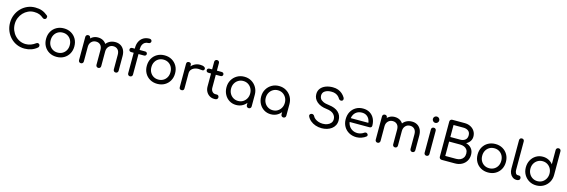

<svg xmlns="http://www.w3.org/2000/svg" viewBox="56 -2199 10682 3616"><g transform="rotate(15 5396.5 -390.5)"><path d="M450 10Q369 10 298.5 -20.5Q228 -51 175.5 -106Q123 -161 93 -234Q63 -307 63 -391Q63 -474 92.5 -546.5Q122 -619 175 -674Q228 -729 298 -760Q368 -791 450 -791Q526 -791 582.5 -770.5Q639 -750 695 -704Q703 -698 706.5 -690.5Q710 -683 709.5 -676Q709 -669 707 -661Q706 -646 694.5 -636.5Q683 -627 666.5 -626Q650 -625 635 -637Q597 -670 555.5 -687Q514 -704 450 -704Q389 -704 335.5 -679Q282 -654 241.5 -611Q201 -568 178 -511.5Q155 -455 155 -391Q155 -326 178 -269Q201 -212 241.5 -169Q282 -126 335.5 -102Q389 -78 450 -78Q503 -78 549.5 -95.5Q596 -113 639 -145Q655 -157 671 -155.5Q687 -154 698.5 -142.5Q710 -131 710 -111Q710 -101 706.5 -92.5Q703 -84 695 -77Q642 -32 580 -11Q518 10 450 10Z M1073 4Q993 4 930.5 -31.5Q868 -67 832.5 -129.5Q797 -192 797 -273Q797 -355 832.5 -417.5Q868 -480 930.5 -515.5Q993 -551 1073 -551Q1153 -551 1215 -515.5Q1277 -480 1313 -417.5Q1349 -355 1349 -273Q1349 -192 1313.5 -129.5Q1278 -67 1216 -31.5Q1154 4 1073 4ZM1073 -79Q1127 -79 1169 -104Q1211 -129 1235 -172.5Q1259 -216 1259 -273Q1259 -330 1235 -374Q1211 -418 1169 -443Q1127 -468 1073 -468Q1019 -468 977 -443Q935 -418 911 -374Q887 -330 887 -273Q887 -216 911 -172.5Q935 -129 977 -104Q1019 -79 1073 -79Z M2226 1Q2206 1 2192.5 -12.5Q2179 -26 2179 -46V-333Q2179 -398 2146 -432.5Q2113 -467 2060 -467Q2005 -467 1969.5 -429Q1934 -391 1934 -331H1856Q1856 -396 1884 -446Q1912 -496 1962 -524Q2012 -552 2076 -552Q2134 -552 2178.5 -526Q2223 -500 2248 -451Q2273 -402 2273 -333V-46Q2273 -26 2260 -12.5Q2247 1 2226 1ZM1548 1Q1527 1 1514 -12.5Q1501 -26 1501 -46V-499Q1501 -520 1514 -533Q1527 -546 1548 -546Q1569 -546 1582 -533Q1595 -520 1595 -499V-46Q1595 -26 1582 -12.5Q1569 1 1548 1ZM1888 1Q1867 1 1854 -12.5Q1841 -26 1841 -46V-333Q1841 -398 1808 -432.5Q1775 -467 1722 -467Q1667 -467 1631 -429.5Q1595 -392 1595 -333H1534Q1535 -397 1561 -446.5Q1587 -496 1633 -524Q1679 -552 1738 -552Q1796 -552 1840.5 -526Q1885 -500 1909.5 -451Q1934 -402 1934 -333V-46Q1934 -26 1921.5 -12.5Q1909 1 1888 1Z M2504 0Q2486 0 2472.5 -13Q2459 -26 2459 -47V-545Q2459 -616 2486 -669Q2513 -722 2562.5 -751.5Q2612 -781 2680 -781Q2700 -781 2713.5 -769Q2727 -757 2727 -739Q2727 -721 2713.5 -708.5Q2700 -696 2680 -696Q2640 -696 2611.5 -678Q2583 -660 2568 -628Q2553 -596 2553 -553V-47Q2553 -26 2540 -13Q2527 0 2504 0ZM2409 -447Q2390 -447 2378 -458.5Q2366 -470 2366 -486Q2366 -505 2378 -516Q2390 -527 2409 -527H2661Q2680 -527 2692 -516Q2704 -505 2704 -486Q2704 -470 2692 -458.5Q2680 -447 2661 -447Z M3037 4Q2957 4 2894.5 -31.5Q2832 -67 2796.5 -129.5Q2761 -192 2761 -273Q2761 -355 2796.5 -417.5Q2832 -480 2894.5 -515.5Q2957 -551 3037 -551Q3117 -551 3179 -515.5Q3241 -480 3277 -417.5Q3313 -355 3313 -273Q3313 -192 3277.5 -129.5Q3242 -67 3180 -31.5Q3118 4 3037 4ZM3037 -79Q3091 -79 3133 -104Q3175 -129 3199 -172.5Q3223 -216 3223 -273Q3223 -330 3199 -374Q3175 -418 3133 -443Q3091 -468 3037 -468Q2983 -468 2941 -443Q2899 -418 2875 -374Q2851 -330 2851 -273Q2851 -216 2875 -172.5Q2899 -129 2941 -104Q2983 -79 3037 -79Z M3508 -340Q3509 -401 3538.5 -449Q3568 -497 3617.5 -525Q3667 -553 3726 -553Q3781 -553 3809 -535.5Q3837 -518 3831 -492Q3827 -478 3818.5 -471Q3810 -464 3798 -463Q3786 -462 3772 -465Q3710 -475 3661.5 -462Q3613 -449 3585 -418Q3557 -387 3557 -340ZM3511 0Q3489 0 3477 -11.5Q3465 -23 3465 -46V-501Q3465 -523 3477 -535Q3489 -547 3511 -547Q3534 -547 3545.5 -535.5Q3557 -524 3557 -501V-46Q3557 -24 3545.5 -12Q3534 0 3511 0Z M4146 0Q4095 0 4054.5 -25.5Q4014 -51 3990.5 -94.5Q3967 -138 3967 -194V-675Q3967 -695 3980 -708Q3993 -721 4013 -721Q4034 -721 4047 -708Q4060 -695 4060 -675V-194Q4060 -150 4084.5 -121Q4109 -92 4146 -92H4178Q4195 -92 4206.5 -79Q4218 -66 4218 -46Q4218 -26 4203 -13Q4188 0 4165 0ZM3915 -447Q3896 -447 3884 -458.5Q3872 -470 3872 -486Q3872 -505 3884 -516Q3896 -527 3915 -527H4154Q4173 -527 4185 -516Q4197 -505 4197 -486Q4197 -470 4185 -458.5Q4173 -447 4154 -447Z M4575 4Q4501 4 4442 -32Q4383 -68 4349 -131Q4315 -194 4315 -273Q4315 -353 4351.5 -415.5Q4388 -478 4450.5 -514.5Q4513 -551 4591 -551Q4670 -551 4732 -514.5Q4794 -478 4830.5 -415Q4867 -352 4867 -273L4831 -265Q4831 -189 4797.5 -128Q4764 -67 4706.5 -31.5Q4649 4 4575 4ZM4591 -79Q4645 -79 4686.5 -104.5Q4728 -130 4752.5 -174Q4777 -218 4777 -273Q4777 -329 4752.5 -373Q4728 -417 4686.5 -442.5Q4645 -468 4591 -468Q4539 -468 4496.5 -442.5Q4454 -417 4429.5 -373Q4405 -329 4405 -273Q4405 -218 4429.5 -174Q4454 -130 4496.5 -104.5Q4539 -79 4591 -79ZM4820 1Q4800 1 4786.5 -12.5Q4773 -26 4773 -46V-205L4792 -302L4867 -273V-46Q4867 -26 4854 -12.5Q4841 1 4820 1Z M5251 4Q5177 4 5118 -32Q5059 -68 5025 -131Q4991 -194 4991 -273Q4991 -353 5027.5 -415.5Q5064 -478 5126.5 -514.5Q5189 -551 5267 -551Q5346 -551 5408 -514.5Q5470 -478 5506.5 -415Q5543 -352 5543 -273L5507 -265Q5507 -189 5473.5 -128Q5440 -67 5382.5 -31.5Q5325 4 5251 4ZM5267 -79Q5321 -79 5362.5 -104.5Q5404 -130 5428.5 -174Q5453 -218 5453 -273Q5453 -329 5428.5 -373Q5404 -417 5362.5 -442.5Q5321 -468 5267 -468Q5215 -468 5172.5 -442.5Q5130 -417 5105.5 -373Q5081 -329 5081 -273Q5081 -218 5105.5 -174Q5130 -130 5172.5 -104.5Q5215 -79 5267 -79ZM5496 1Q5476 1 5462.5 -12.5Q5449 -26 5449 -46V-205L5468 -302L5543 -273V-46Q5543 -26 5530 -12.5Q5517 1 5496 1Z M6243 10Q6179 10 6122.5 -9.5Q6066 -29 6024 -64.5Q5982 -100 5961 -146Q5952 -165 5961.5 -181.5Q5971 -198 5994 -203Q6010 -207 6026.5 -198.5Q6043 -190 6051 -173Q6064 -146 6092 -124.5Q6120 -103 6159.5 -90Q6199 -77 6243 -77Q6293 -77 6333.5 -93Q6374 -109 6398.5 -139Q6423 -169 6423 -213Q6423 -269 6380.5 -311.5Q6338 -354 6243 -365Q6121 -378 6051.5 -438Q5982 -498 5982 -586Q5982 -651 6017.5 -696.5Q6053 -742 6114.5 -766Q6176 -790 6253 -790Q6312 -790 6357 -773Q6402 -756 6436 -726.5Q6470 -697 6494 -658Q6506 -638 6503.5 -620Q6501 -602 6485 -592Q6467 -582 6447 -588.5Q6427 -595 6417 -612Q6402 -639 6379 -659Q6356 -679 6324.5 -691Q6293 -703 6250 -703Q6175 -704 6125.5 -673.5Q6076 -643 6076 -583Q6076 -551 6092.5 -523.5Q6109 -496 6150.5 -475.5Q6192 -455 6267 -447Q6388 -433 6452.5 -373Q6517 -313 6517 -216Q6517 -160 6495 -118Q6473 -76 6434.5 -47.5Q6396 -19 6346.5 -4.5Q6297 10 6243 10Z M6921 4Q6839 4 6775 -31.5Q6711 -67 6675 -129.5Q6639 -192 6639 -273Q6639 -355 6673 -417.5Q6707 -480 6767.5 -515.5Q6828 -551 6906 -551Q6983 -551 7039.5 -516.5Q7096 -482 7126 -421.5Q7156 -361 7156 -282Q7156 -264 7144 -252.5Q7132 -241 7113 -241H6703V-316H7114L7072 -287Q7072 -340 7052 -381.5Q7032 -423 6995 -447Q6958 -471 6906 -471Q6849 -471 6807.5 -445.5Q6766 -420 6744.5 -375Q6723 -330 6723 -273Q6723 -216 6748.5 -171.5Q6774 -127 6818.5 -101.5Q6863 -76 6921 -76Q6954 -76 6987.5 -88Q7021 -100 7042 -116Q7056 -126 7072 -126.5Q7088 -127 7100 -117Q7116 -103 7117 -86.5Q7118 -70 7102 -58Q7069 -31 7018 -13.5Q6967 4 6921 4Z M8011 1Q7991 1 7977.5 -12.5Q7964 -26 7964 -46V-333Q7964 -398 7931 -432.5Q7898 -467 7845 -467Q7790 -467 7754.5 -429Q7719 -391 7719 -331H7641Q7641 -396 7669 -446Q7697 -496 7747 -524Q7797 -552 7861 -552Q7919 -552 7963.5 -526Q8008 -500 8033 -451Q8058 -402 8058 -333V-46Q8058 -26 8045 -12.5Q8032 1 8011 1ZM7333 1Q7312 1 7299 -12.5Q7286 -26 7286 -46V-499Q7286 -520 7299 -533Q7312 -546 7333 -546Q7354 -546 7367 -533Q7380 -520 7380 -499V-46Q7380 -26 7367 -12.5Q7354 1 7333 1ZM7673 1Q7652 1 7639 -12.5Q7626 -26 7626 -46V-333Q7626 -398 7593 -432.5Q7560 -467 7507 -467Q7452 -467 7416 -429.5Q7380 -392 7380 -333H7319Q7320 -397 7346 -446.5Q7372 -496 7418 -524Q7464 -552 7523 -552Q7581 -552 7625.5 -526Q7670 -500 7694.5 -451Q7719 -402 7719 -333V-46Q7719 -26 7706.5 -12.5Q7694 1 7673 1Z M8286 0Q8265 0 8252 -13Q8239 -26 8239 -47V-500Q8239 -521 8252 -534Q8265 -547 8286 -547Q8307 -547 8320 -534Q8333 -521 8333 -500V-47Q8333 -26 8320 -13Q8307 0 8286 0ZM8286 -641Q8261 -641 8242.5 -659.5Q8224 -678 8224 -703Q8224 -730 8242.5 -747.5Q8261 -765 8286 -765Q8311 -765 8329.5 -747.5Q8348 -730 8348 -703Q8348 -678 8330 -659.5Q8312 -641 8286 -641Z M8584 0Q8563 0 8549 -13.5Q8535 -27 8535 -48V-733Q8535 -754 8548.5 -767.5Q8562 -781 8583 -781H8823Q8888 -781 8938.5 -755Q8989 -729 9018.5 -683Q9048 -637 9048 -577Q9048 -526 9020.5 -485.5Q8993 -445 8947 -423Q9013 -406 9053.5 -358Q9094 -310 9094 -234Q9094 -166 9062 -113Q9030 -60 8973 -30Q8916 0 8843 0ZM8630 -89H8843Q8889 -89 8925 -106Q8961 -123 8981 -155.5Q9001 -188 9001 -234Q9001 -278 8981 -308Q8961 -338 8925 -353.5Q8889 -369 8843 -369H8630ZM8630 -458H8823Q8881 -458 8918.5 -488Q8956 -518 8956 -577Q8956 -635 8918.5 -663.5Q8881 -692 8823 -692H8630Z M9487 4Q9407 4 9344.5 -31.5Q9282 -67 9246.5 -129.5Q9211 -192 9211 -273Q9211 -355 9246.5 -417.5Q9282 -480 9344.5 -515.5Q9407 -551 9487 -551Q9567 -551 9629 -515.5Q9691 -480 9727 -417.5Q9763 -355 9763 -273Q9763 -192 9727.5 -129.5Q9692 -67 9630 -31.5Q9568 4 9487 4ZM9487 -79Q9541 -79 9583 -104Q9625 -129 9649 -172.5Q9673 -216 9673 -273Q9673 -330 9649 -374Q9625 -418 9583 -443Q9541 -468 9487 -468Q9433 -468 9391 -443Q9349 -418 9325 -374Q9301 -330 9301 -273Q9301 -216 9325 -172.5Q9349 -129 9391 -104Q9433 -79 9487 -79Z M10041 0Q9998 0 9965 -23.5Q9932 -47 9913.5 -87.5Q9895 -128 9895 -181V-735Q9895 -756 9907.5 -768.5Q9920 -781 9941 -781Q9962 -781 9974.5 -768.5Q9987 -756 9987 -735V-181Q9987 -142 10002 -117Q10017 -92 10041 -92H10066Q10085 -92 10096 -79.5Q10107 -67 10107 -46Q10107 -25 10090 -12.5Q10073 0 10047 0Z M10427 4Q10349 4 10286.5 -32.5Q10224 -69 10187.5 -132Q10151 -195 10151 -274Q10151 -353 10185 -415.5Q10219 -478 10278 -514.5Q10337 -551 10411 -551Q10473 -551 10524.5 -525.5Q10576 -500 10609 -456V-734Q10609 -755 10622.5 -768Q10636 -781 10656 -781Q10677 -781 10690 -768Q10703 -755 10703 -734V-273Q10703 -194 10666.5 -131Q10630 -68 10567.5 -32Q10505 4 10427 4ZM10427 -79Q10481 -79 10522.5 -104.5Q10564 -130 10588.5 -174.5Q10613 -219 10613 -274Q10613 -330 10588.5 -373.5Q10564 -417 10522.5 -442.5Q10481 -468 10427 -468Q10375 -468 10332.5 -442.5Q10290 -417 10265.5 -373.5Q10241 -330 10241 -274Q10241 -219 10265.5 -174.5Q10290 -130 10332.5 -104.5Q10375 -79 10427 -79Z"/></g></svg>

Font: Comfortaa SemiBold
Style: Regular
Weight: 600
Designer: Johan Aakerlund
Foundry: Johan Aakerlund
Version: Version 3.104; ttfautohint (v1.8.1.43-b0c9)